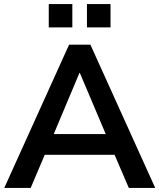

<svg xmlns="http://www.w3.org/2000/svg" viewBox="-20 -925 784 945"><path d="M1 0 320 -705H425L744 0H614L529 -198L583 -163H161L215 -198L131 0ZM371 -566 231 -233 205 -265H539L514 -233L373 -566ZM408 -790V-905H524V-790ZM220 -790V-905H336V-790Z"/></svg>

Font: NunitoSans3
Style: Bold
Weight: 700
Designer: Vernon Adams
Foundry: Vernon Adams
Version: Version 3.101;gftools[0.9.27]